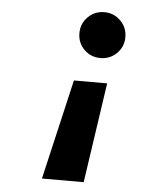

<svg xmlns="http://www.w3.org/2000/svg" viewBox="-54 -694 708 857"><g transform="rotate(5 300.0 -266.0)"><path d="M419 -332.5 353 116H166L270 -332.5ZM379 -442.5Q335.5 -442.5 305.8 -472.2Q276 -502 276 -545Q276 -588 306 -618Q336 -648 379 -648Q422 -648 452 -618Q482 -588 482 -545Q482 -502 452 -472.2Q422 -442.5 379 -442.5Z"/></g></svg>

Font: Google Sans Code
Style: Italic
Weight: 400
Italic angle: -10°
Monospace: yes
Designer: Google Sans Code Authors
Foundry: Google LLC
Version: Version 6.000